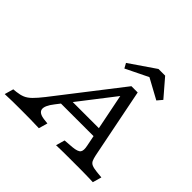

<svg xmlns="http://www.w3.org/2000/svg" viewBox="-239 -955 1152 1152"><g transform="rotate(45 337.0 -379.5)"><path d="M197.6 -168.5Q158.9 -119.4 164.1 -92.3Q169.4 -65.3 218.5 -59.7L247.6 -56.5L231.5 0Q195.2 -1.6 155.6 -2Q116.1 -2.4 75.8 -2.4Q41.1 -2.4 6.5 -2Q-28.2 -1.6 -58.1 0L-41.9 -56.5L-17.7 -58.9Q11.3 -62.1 32.7 -71Q54 -79.8 75.8 -101.2Q97.6 -122.6 127.4 -160.5L446 -571H499.2L587.9 -126.6Q592.7 -104 598.8 -90.3Q604.8 -76.6 619.4 -70.2Q633.9 -63.7 663.7 -60.5L705.6 -56.5L689.5 0Q678.2 -0.8 658.5 -1.2Q638.7 -1.6 616.9 -2Q595.2 -2.4 575.8 -2.4H572.6Q550.8 -2.4 525.8 -2.4Q500.8 -2.4 475 -2.4Q449.2 -2.4 424.2 -2Q399.2 -1.6 376.6 -0.8L392.7 -57.3L454.8 -62.1Q496.8 -66.1 507.7 -80.6Q518.5 -95.2 510.5 -132.3L436.3 -502.4L460.5 -508.1ZM200 -198.4 242.7 -254.8H509.7L516.9 -198.4ZM341.1 -616.1 324.2 -646.8 487.9 -758.9H544.4L639.5 -648.4L612.1 -616.1L452.4 -703.2H519.4Z"/></g></svg>

Font: Playfair 5pt SemiExpanded Light
Style: Italic
Weight: 300
Width: 6
Italic angle: -15.6°
Designer: Claus Eggers Sørensen
Foundry: Claus Eggers Sørensen
Version: Version 2.203